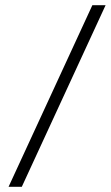

<svg xmlns="http://www.w3.org/2000/svg" viewBox="-20 -720 427 740"><path d="M13 0H64L387 -700H336Z"/></svg>

Font: Arthouse Owned Light
Style: Italic
Weight: 300
Italic angle: -10°
Designer: Jeremy Tribby
Foundry: Tribby Type
Version: Version 1.000;PS 001.000;hotconv 1.0.88;makeotf.lib2.5.64775